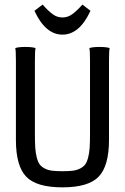

<svg xmlns="http://www.w3.org/2000/svg" viewBox="-20 -805 540 830"><path d="M371.1 -758.3Q323.7 -655.3 250 -655.3Q176.3 -655.3 128.9 -758.3L164.1 -785.2Q189.5 -756.8 208.3 -743.2Q227.1 -729.5 250 -729.5Q272.5 -729.5 291.7 -743.2Q311 -756.8 336.4 -785.2ZM451.2 -200.2Q451.2 -87.9 406.7 -41.5Q362.3 4.9 250 4.9Q137.2 4.9 93 -41.5Q48.8 -87.9 48.8 -200.2V-542Q48.8 -588.4 45.9 -597.2Q60.5 -602.1 89.8 -602.1Q119.1 -602.1 133.8 -597.2Q130.9 -588.4 130.9 -542V-228Q130.9 -191.4 132.3 -167.7Q133.8 -144 138.9 -124.3Q144 -104.5 151.6 -94.2Q159.2 -84 173.3 -76.7Q187.5 -69.3 205.1 -67.1Q222.7 -64.9 250 -64.9Q277.3 -64.9 294.9 -67.1Q312.5 -69.3 326.7 -76.7Q340.8 -84 348.4 -94.2Q356 -104.5 361.1 -124.3Q366.2 -144 367.7 -167.7Q369.1 -191.4 369.1 -228V-542Q369.1 -588.4 366.2 -597.2Q380.9 -602.1 410.2 -602.1Q439.5 -602.1 454.1 -597.2Q451.2 -588.4 451.2 -542Z"/></svg>

Font: Nikodecs
Style: Medium
Weight: 500
Version: Version 0.29